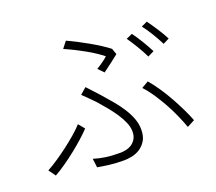

<svg xmlns="http://www.w3.org/2000/svg" viewBox="-127 -922 1255 1118"><g transform="rotate(-20 500.0 -363.5)"><path d="M756 -655Q766 -641 777.5 -624Q789 -607 800 -588.5Q811 -570 821.5 -551.5Q832 -533 840 -517L801 -498Q794 -513 784 -531.5Q774 -550 762.5 -569Q751 -588 739.5 -606Q728 -624 718 -638ZM862 -692Q872 -678 884 -660.5Q896 -643 908 -624.5Q920 -606 930.5 -588Q941 -570 948 -556L910 -537Q893 -571 870 -609Q847 -647 825 -675ZM497 -532Q517 -544 537.5 -558.5Q558 -573 569 -584Q552 -598 526.5 -615Q501 -632 471.5 -648.5Q442 -665 410 -681Q378 -697 350 -709L381 -749Q408 -737 441 -720Q474 -703 506.5 -684.5Q539 -666 568.5 -647Q598 -628 618 -612L631 -575Q614 -561 585 -539Q556 -517 530 -498ZM293 -49Q329 -38 366.5 -32.5Q404 -27 457 -27Q473 -27 492 -31Q511 -35 527 -45.5Q543 -56 554 -74Q565 -92 565 -120Q565 -147 552.5 -176.5Q540 -206 520 -236Q500 -266 476 -295Q452 -324 430 -349Q415 -365 395.5 -384.5Q376 -404 357 -422L396 -456Q412 -439 429.5 -419.5Q447 -400 464 -382Q495 -347 523 -313.5Q551 -280 572 -246.5Q593 -213 605 -180Q617 -147 617 -114Q617 -71 600.5 -44.5Q584 -18 560 -3Q536 12 509.5 17Q483 22 463 22Q412 22 372 17Q332 12 300 6ZM877 -34Q865 -68 846.5 -110Q828 -152 805 -193.5Q782 -235 756.5 -273Q731 -311 705 -338L748 -363Q775 -332 801.5 -292.5Q828 -253 851 -211.5Q874 -170 893 -130.5Q912 -91 924 -59ZM312 -230Q290 -207 260.5 -180.5Q231 -154 197 -127Q163 -100 127.5 -75Q92 -50 58 -31L27 -74Q57 -90 92.5 -114Q128 -138 163 -164.5Q198 -191 229 -218Q260 -245 281 -268Z"/></g></svg>

Font: SpoqaHanSansJP-Light
Style: Regular
Weight: 300
Designer: [Source Han Sans]
Ryoko NISHIZUKA  (kana & ideographs); Paul D. Hunt (Latin, Greek & Cyrillic); Wenlong ZHANG  (bopomofo
Foundry: Spoqa (http://bi.spoqa.com)
Version: Version 1.002.20150607